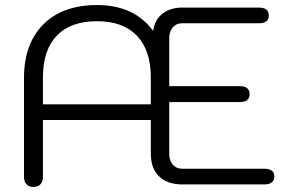

<svg xmlns="http://www.w3.org/2000/svg" viewBox="-20 -730 1161 760"><path d="M75 -30V-421Q75 -557 151.5 -633.5Q228 -710 364 -710Q511 -710 586 -608Q593 -653 624 -676.5Q655 -700 701 -700H1005Q1044 -700 1044 -668Q1044 -638 1005 -638H702Q678 -638 664 -622Q650 -606 650 -580V-389H929Q968 -389 968 -357Q968 -326 929 -326H650V-120Q650 -94 664 -78Q678 -62 702 -62H1027Q1066 -62 1066 -31Q1066 -17 1056 -8.5Q1046 0 1027 0H702Q642 0 609.5 -32Q577 -64 577 -122V-255H150V-30Q150 -11 140 -0.5Q130 10 112 10Q95 10 85 -0.5Q75 -11 75 -30ZM577 -317V-424Q577 -531 522 -588.5Q467 -646 364 -646Q260 -646 205 -589Q150 -532 150 -424V-317Z"/></svg>

Font: Kodchasan
Style: Regular
Weight: 400
Version: Version 1.000; ttfautohint (v1.6)